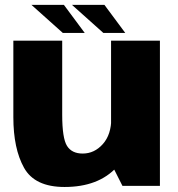

<svg xmlns="http://www.w3.org/2000/svg" viewBox="-20 -759 726 784"><path d="M480 0H633V-593H433.5V-92ZM234 -593H34.5V-280.5Q34.5 -152 78.2 -73.8Q122 4.5 243.5 4.5Q382.5 4.5 457.2 -77.2Q532 -159 532 -240L434.5 -276.5Q434.5 -209.5 400 -170.8Q365.5 -132 317.5 -132Q273.5 -132 253.8 -163Q234 -194 234 -291ZM402 -624.5H491.5L406.5 -739H274ZM236.5 -624.5H326L241 -739H108.5Z"/></svg>

Font: Anybody Thin ExtraBold
Style: Regular
Weight: 800
Version: Version 1.113;gftools[0.9.25]